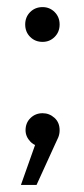

<svg xmlns="http://www.w3.org/2000/svg" viewBox="-20 -407 238 541"><path d="M100 -387Q120 -387 134 -373Q148 -359 148 -338Q148 -317 134 -303Q120 -289 100 -289Q79 -289 65 -303Q51 -317 51 -338Q51 -359 65 -373Q79 -387 100 -387ZM107 7Q80 7 66 -7.5Q52 -22 52 -40Q52 -61 66 -74.5Q80 -88 100 -88Q119 -88 133.5 -75Q148 -62 148 -40Q148 -29 144 -19.5Q140 -10 135 0L83 114H39L90 -30Z"/></svg>

Font: Alexandria Light
Style: Regular
Weight: 300
Designer: Mohamed Gaber
Foundry: Kief Type Foundry
Version: Version 5.100